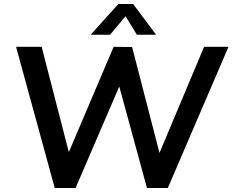

<svg xmlns="http://www.w3.org/2000/svg" viewBox="-20 -948 1172 968"><path d="M256 0 61 -712H190L341 -127H304L553 -712L646 -711L797 -127H763L1009 -712H1132L826 0H721L572 -546H596L361 0ZM535 -773H437L577 -928H651L767 -773H670L613 -866Z"/></svg>

Font: Muli
Style: Bold Italic
Weight: 700
Italic angle: -4.541°
Designer: Vernon Adams
Foundry: Vernon Adams
Version: Version 2.100; ttfautohint (v1.8.1.43-b0c9)